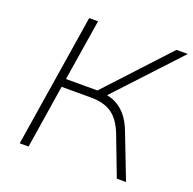

<svg xmlns="http://www.w3.org/2000/svg" viewBox="-125 -831 961 957"><g transform="rotate(20 356.0 -352.5)"><path d="M77 0 189 -705H236L184 -380H364L337 -365L652 -705H712L391 -360L376 -378Q419 -375 451 -358.5Q483 -342 507 -313Q531 -284 548 -240L641 0H592L512 -210Q486 -277 444 -306.5Q402 -336 332 -336H177L124 0Z"/></g></svg>

Font: Nunito Sans 10pt SemiExpanded ExtraLight
Style: Italic
Weight: 250
Width: 6
Italic angle: -9°
Designer: Vernon Adams
Foundry: Vernon Adams
Version: Version 3.101;gftools[0.9.27]